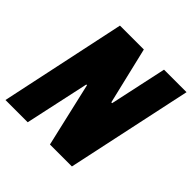

<svg xmlns="http://www.w3.org/2000/svg" viewBox="-180 -839 989 989"><g transform="rotate(45 314.5 -344.0)"><path d="M-1 0 145 -688H319L393 -377H399L466 -688H630L483 0H323L242 -351H237L161 0Z"/></g></svg>

Font: Saira SemiCondensed ExtraBold
Style: Italic
Weight: 800
Width: 4
Italic angle: -12°
Designer: Hector Gatti with collaboration of the Omnibus-Type team
Foundry: Omnibus-Type
Version: Version 1.101